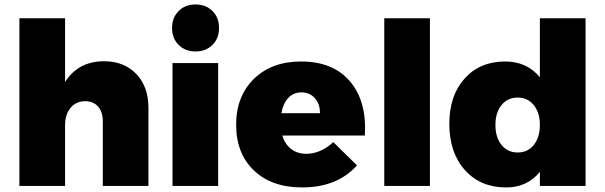

<svg xmlns="http://www.w3.org/2000/svg" viewBox="-20 -823 2678 850"><path d="M440.9 -551.8Q529.3 -551.8 583.3 -495.6Q637.2 -439.5 637.2 -345.2V0H435.1V-287.1Q435.1 -327.6 414.1 -351.3Q393.1 -375 356.9 -375Q315.9 -374.5 292 -345.2Q268.1 -315.9 268.1 -269V0H65.9V-742.2H268.1V-460Q326.2 -551.8 440.9 -551.8Z M770.8 -774.2Q799.8 -803.2 845.7 -803.2Q891.6 -803.2 920.7 -774.2Q949.7 -745.1 949.7 -699.2Q949.7 -653.3 920.7 -624.3Q891.6 -595.2 845.7 -595.2Q799.8 -595.2 770.8 -624.3Q741.7 -653.3 741.7 -699.2Q741.7 -745.1 770.8 -774.2ZM743.7 -543.9H945.8V0H743.7Z M1312.5 -550.8Q1454.6 -550.8 1529.5 -462.6Q1604.5 -374.5 1595.2 -223.1H1229.5Q1241.7 -184.1 1269.3 -163.1Q1296.9 -142.1 1335.4 -142.1Q1399.4 -142.1 1455.6 -193.8L1560.5 -90.8Q1472.2 6.8 1318.4 6.8Q1182.6 6.8 1104 -68.6Q1025.4 -144 1025.4 -270Q1025.4 -397 1104.2 -473.9Q1183.1 -550.8 1312.5 -550.8ZM1396.5 -321.8Q1397 -362.3 1374 -388.2Q1351.1 -414.1 1314.5 -414.1Q1279.3 -414.1 1256.1 -389.2Q1232.9 -364.3 1225.6 -321.8Z M1681.2 -742.2H1883.3V0H1681.2Z M2370.1 -742.2H2572.3V0H2370.1V-62Q2313.5 6.8 2221.2 6.8Q2106.9 6.8 2038.1 -70.1Q1969.2 -147 1969.2 -274.9Q1969.2 -399.9 2036.9 -475.3Q2104.5 -550.8 2216.3 -550.8Q2312.5 -550.8 2370.1 -481ZM2272 -147.9Q2316.4 -147.9 2343.3 -181.4Q2370.1 -214.8 2370.1 -270Q2370.1 -324.2 2343 -357.7Q2315.9 -391.1 2272 -391.1Q2227.1 -391.1 2200.2 -357.7Q2173.3 -324.2 2173.3 -270Q2173.3 -214.8 2200.2 -181.4Q2227.1 -147.9 2272 -147.9Z"/></svg>

Font: Montserrat-Arabic ExtraBold
Style: Regular
Weight: 800
Designer: Mohamed Gaber
Foundry: Kief Type Foundry
Version: Version 5.008;PS 005.008;hotconv 1.0.88;makeotf.lib2.5.64775